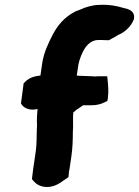

<svg xmlns="http://www.w3.org/2000/svg" viewBox="-20 -787 570 788"><path d="M66 -362 72 -354C82 -343 97 -337 114 -337C121 -337 127 -338 134 -340C133 -320 130 -298 132 -273L131 -253C130 -225 131 -197 127 -168L120 -119C118 -109 117 -98 116 -92L111 -52C120 -42 131 -24 164 -20C199 -16 227 -36 239 -45L261 -60L262 -70C263 -79 263 -86 265 -91L273 -146C278 -180 279 -214 279 -246L280 -268C280 -290 279 -307 281 -326C287 -330 293 -336 297 -339H298C303 -343 309 -346 321 -355H357C377 -355 394 -360 407 -366L421 -373L423 -386C426 -411 424 -436 422 -455L420 -474H391C384 -474 378 -474 369 -473C366 -473 364 -474 362 -474H357C341 -474 324 -476 305 -476C304 -476 299 -476 295 -477L302 -523C303 -528 304 -531 306 -539C321 -585 340 -615 373 -622C388 -624 405 -622 420 -622H427L449 -634C454 -637 460 -640 464 -643C491 -654 518 -677 530 -709V-712C534 -741 509 -748 498 -752H496C477 -757 453 -765 420 -767H418C410 -767 400 -768 386 -767C357 -766 332 -758 310 -748L287 -739L286 -738C245 -717 216 -683 196 -644C180 -612 160 -574 153 -526L146 -477C128 -475 103 -471 84 -452L77 -445Z"/></svg>

Font: Hussar Pisanka
Style: BlkKur
Weight: 700
Designer: Robert Jablonski
Foundry: Cannot Into Space Fonts
Version: Version 1.070